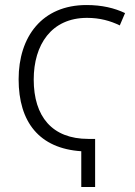

<svg xmlns="http://www.w3.org/2000/svg" viewBox="-20 -744 537 763"><path d="M324 -724C147 -724 54 -598 54 -429C54 -259 136 -154 303 -143V-1H358V-192H331C187 -192 114 -281 114 -428C114 -566 184 -673 326 -673C377 -673 419 -661 456 -643L477 -692C435 -712 385 -724 324 -724Z"/></svg>

Font: Noto Sans Display SemiCondensed Light
Style: Regular
Weight: 300
Width: 4
Designer: Monotype Design Team
Foundry: Monotype Imaging Inc.
Version: Version 1.900